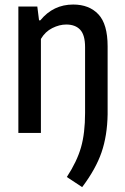

<svg xmlns="http://www.w3.org/2000/svg" viewBox="-20 -572 538 826"><path d="M267.5 189.5Q311 123 328.5 62Q346 1 346 -86V-369Q346 -421.5 325 -444Q304 -466.5 265 -466.5Q235.5 -466.5 205 -451.2Q174.5 -436 156 -404.5V0H59V-544H140.5L148 -484.5H153.5Q209 -552.5 295 -552.5Q363.5 -552.5 403.2 -510.5Q443 -468.5 443 -372.5V-80Q441.5 11.5 416.8 83.5Q392 155.5 333.5 233Z"/></svg>

Font: Encode Sans Condensed Medium
Style: Regular
Weight: 500
Width: 3
Designer: Multiple Designers
Foundry: Impallari Type
Version: Version 2.000